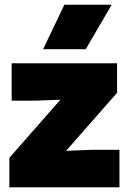

<svg xmlns="http://www.w3.org/2000/svg" viewBox="-20 -800 550 820"><path d="M254.9 -779.8H457L346.2 -589.8H164.1ZM20 -126 237.8 -374 129.9 -370.1H29.8V-529.8H480V-403.8L262.2 -155.8L370.1 -160.2H490.2V0H20Z"/></svg>

Font: Cooper Hewitt
Style: Heavy
Weight: 713
Designer: Village Type and Design LLC
Foundry: Cooper Hewitt Smithsonian Design Museum
Version: 1.000